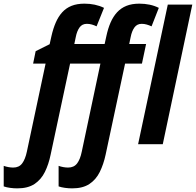

<svg xmlns="http://www.w3.org/2000/svg" viewBox="-132 -785 1066 1045"><path d="M-37.6 240.2Q-57.6 240.2 -76.9 237.5Q-96.2 234.9 -111.8 229.5V117.7Q-99.6 122.1 -85.9 124.5Q-72.3 127 -60.1 127Q-28.3 127 -11.5 104.5Q5.4 82 14.2 40.5L116.2 -439H48.3L62 -506.3L138.2 -544.4L147.9 -587.9Q157.2 -629.4 171.4 -662.1Q185.5 -694.8 206.5 -718Q227.5 -741.2 257.3 -753.2Q287.1 -765.1 327.6 -765.1Q356.9 -765.1 383.5 -759.5Q410.2 -753.9 434.1 -742.2L393.6 -641.6Q381.8 -647.5 368.4 -651.4Q355 -655.3 340.8 -655.3Q314.9 -655.3 300.8 -635.5Q286.6 -615.7 280.3 -583L272.5 -545.4H437.5L446.8 -587.9Q455.6 -629.4 469.7 -662.1Q483.9 -694.8 505.1 -718Q526.4 -741.2 556.2 -753.2Q585.9 -765.1 626.5 -765.1Q655.8 -765.1 682.4 -759.5Q709 -753.9 732.4 -742.2L692.9 -641.6Q680.2 -647.5 666.7 -651.4Q653.3 -655.3 639.2 -655.3Q613.8 -655.3 599.6 -635.5Q585.4 -615.7 579.1 -583L571.3 -545.4H663.1L640.6 -439H548.8L442.9 56.6Q431.6 109.4 411.1 150.9Q390.6 192.4 354.7 216.3Q318.8 240.2 261.2 240.2Q241.2 240.2 221.9 237.5Q202.6 234.9 187 229.5V117.7Q199.2 122.1 212.6 124.5Q226.1 127 238.8 127Q270.5 127 287.6 104.5Q304.7 82 313 40.5L414.6 -439H249.5L143.6 56.6Q132.8 109.4 112.3 150.9Q91.8 192.4 55.9 216.3Q20 240.2 -37.6 240.2ZM619.6 0 781.2 -759.8H914.6L753.9 0Z"/></svg>

Font: Open Sans SemiCondensed
Style: Bold Italic
Weight: 700
Width: 4
Italic angle: -12°
Designer: Monotype Design Team
Foundry: Monotype Imaging Inc.
Version: Version 3.003